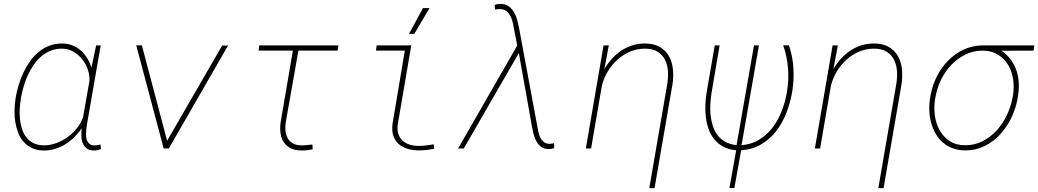

<svg xmlns="http://www.w3.org/2000/svg" viewBox="-20 -761 5322 984"><path d="M496.1 -528.3 425.8 -124.5Q424.3 -115.7 422.9 -104Q421.4 -92.3 420.9 -80.3Q420.4 -68.4 421.9 -57.1Q423.3 -45.9 428 -36.9Q432.6 -27.8 440.9 -22Q449.2 -16.1 462.9 -16.1Q471.2 -15.6 479.2 -17.3Q487.3 -19 495.1 -20.5L497.1 3.4Q488.8 5.9 480.5 8.1Q472.2 10.3 463.4 10.3Q439 10.7 424.8 0Q410.6 -10.7 404.1 -27.3Q397.5 -43.9 397 -64.2Q396.5 -84.5 398.9 -103Q382.3 -79.6 361.6 -58.8Q340.8 -38.1 316.4 -22.7Q292 -7.3 264.2 1.5Q236.3 10.3 206.5 10.3Q170.9 10.3 145 -1.7Q119.1 -13.7 101.3 -33.7Q83.5 -53.7 73.2 -80.3Q63 -106.9 58.3 -136.2Q53.7 -165.5 54.4 -196Q55.2 -226.6 59.6 -254.4L61 -264.6Q66.4 -294.9 76.2 -327.1Q85.9 -359.4 100.3 -389.6Q114.7 -419.9 134 -447Q153.3 -474.1 177.7 -494.4Q202.1 -514.6 232.2 -526.4Q262.2 -538.1 297.9 -538.1Q326.2 -538.1 350.6 -528.6Q375 -519 394 -502.2Q413.1 -485.4 427 -462.6Q440.9 -439.9 448.7 -414.1L449.2 -417.5L472.7 -528.3ZM86.9 -254.4Q83 -230.5 81.3 -203.6Q79.6 -176.8 82.3 -150.4Q85 -124 92.8 -99.9Q100.6 -75.7 115 -57.1Q129.4 -38.6 151.9 -27.3Q174.3 -16.1 206.1 -16.1Q236.8 -16.1 268.3 -27.6Q299.8 -39.1 327.1 -58.8Q354.5 -78.6 375.2 -105.2Q396 -131.8 405.8 -161.6L438.5 -346.2Q439.9 -376 429.7 -405.5Q419.4 -435.1 400.4 -458.5Q381.3 -481.9 355 -496.8Q328.6 -511.7 297.9 -511.7Q266.1 -511.7 239.5 -501Q212.9 -490.2 191.2 -471.7Q169.4 -453.1 152.6 -428.5Q135.7 -403.8 123 -376.2Q110.4 -348.6 101.8 -319.8Q93.3 -291 88.4 -264.6Z M836.4 -39.6 1118.7 -527.8H1148.9L845.2 0H818.8L678.2 -528.8H707Z M1710.4 -501.5H1509.3L1444.8 -136.2Q1440.9 -113.3 1442.9 -92Q1444.8 -70.8 1453.6 -54.2Q1462.4 -37.6 1479.2 -27.1Q1496.1 -16.6 1522.5 -16.1Q1537.1 -15.6 1551.8 -17.3Q1566.4 -19 1581.1 -20.5L1582.5 3.9Q1567.9 7.3 1553.2 9Q1538.6 10.7 1523.9 10.3Q1490.7 9.8 1468.5 -2Q1446.3 -13.7 1433.6 -33.4Q1420.9 -53.2 1417.5 -79.6Q1414.1 -106 1418.5 -136.2L1481 -501.5H1305.2L1308.6 -528.3H1714.4Z M1910.2 -528.3H2057.6L2087.9 -528.8L2019 -126.5Q2014.6 -98.1 2020.8 -77.1Q2026.9 -56.2 2041.3 -42Q2055.7 -27.8 2077.6 -20.5Q2099.6 -13.2 2126.5 -13.2Q2146 -13.2 2165.3 -15.9Q2184.6 -18.6 2203.6 -21L2204.6 2Q2185.5 5.4 2166.5 7.6Q2147.5 9.8 2127.9 9.8Q2095.2 9.8 2068.1 1.5Q2041 -6.8 2022.5 -23.7Q2003.9 -40.5 1995.6 -65.9Q1987.3 -91.3 1991.7 -126.5L2054.7 -501.5H1906.7ZM2147.9 -719.7H2181.2L2103.5 -587.4H2075.7Z M2541.5 -741.2Q2567.9 -741.7 2585.2 -730Q2602.5 -718.3 2613.5 -699.7Q2624.5 -681.2 2630.6 -658.4Q2636.7 -635.7 2640.6 -615.2L2733.4 -115.7Q2735.8 -102.1 2739 -86.2Q2742.2 -70.3 2748.8 -56.6Q2755.4 -43 2766.4 -33.7Q2777.3 -24.4 2794.9 -23.9Q2801.3 -23.4 2807.4 -24.7Q2813.5 -25.9 2819.3 -26.9L2820.3 -2Q2813.5 0 2807.1 1.5Q2800.8 2.9 2793.9 2.9Q2771.5 3.4 2756.6 -6.3Q2741.7 -16.1 2732.2 -31.5Q2722.7 -46.9 2717 -65.9Q2711.4 -85 2708 -103L2641.1 -477.5L2639.2 -489.3L2356.9 0H2327.6L2630.9 -527.8L2614.7 -611.3Q2611.8 -627.9 2607.7 -646Q2603.5 -664.1 2595.7 -679.2Q2587.9 -694.3 2575 -704.3Q2562 -714.4 2541 -714.4Q2534.7 -714.8 2528.6 -713.9Q2522.5 -712.9 2516.6 -711.9L2515.6 -736.3Q2522 -738.3 2528.3 -739.5Q2534.7 -740.7 2541.5 -741.2Z M3076.7 -405.8Q3093.8 -435.1 3115.5 -459.2Q3137.2 -483.4 3163.3 -501Q3189.5 -518.6 3220 -528.3Q3250.5 -538.1 3285.2 -538.1Q3331.1 -538.1 3361.1 -520.5Q3391.1 -502.9 3407.7 -474.1Q3424.3 -445.3 3428.5 -408Q3432.6 -370.6 3426.8 -330.6L3334.5 203.1H3307.6L3399.9 -331.5Q3405.3 -364.7 3403.1 -397.2Q3400.9 -429.7 3387.9 -455.1Q3375 -480.5 3350.1 -496.1Q3325.2 -511.7 3285.6 -511.7Q3244.6 -511.7 3208.7 -496.3Q3172.9 -481 3143.8 -454.6Q3114.7 -428.2 3094.2 -393.6Q3073.7 -358.9 3064.5 -320.8L3009.3 0H2982.4L3073.2 -528.3H3100.1L3079.1 -416Z M3869.6 -528.3 3780.3 -16.6Q3833 -21.5 3872.8 -46.4Q3912.6 -71.3 3940.9 -109.1Q3969.2 -147 3986.8 -193.4Q4004.4 -239.7 4012.7 -287.1Q4023.4 -348.1 4018.8 -408.9Q4014.2 -469.7 3994.1 -528.8H4023.4Q4043 -470.2 4046.4 -409.7Q4049.8 -349.1 4039.6 -288.1Q4030.3 -234.9 4010.5 -183.3Q3990.7 -131.8 3959 -90.3Q3927.2 -48.8 3882.3 -22Q3837.4 4.9 3778.3 9.3L3743.7 202.6H3718.3L3752.9 9.3Q3714.8 5.9 3687.3 -9Q3659.7 -23.9 3641.1 -46.6Q3622.6 -69.3 3612.1 -98.1Q3601.6 -127 3597.7 -158.9Q3593.8 -190.9 3595 -223.9Q3596.2 -256.8 3601.6 -288.1L3643.1 -528.3H3668L3627 -287.1Q3622.6 -259.3 3620.6 -229.7Q3618.7 -200.2 3621.6 -171.4Q3624.5 -142.6 3632.8 -116.5Q3641.1 -90.3 3656.7 -69.3Q3672.4 -48.3 3696.5 -34.7Q3720.7 -21 3754.9 -17.1L3844.2 -528.3Z M4250.5 -405.8Q4267.6 -435.1 4289.3 -459.2Q4311 -483.4 4337.2 -501Q4363.3 -518.6 4393.8 -528.3Q4424.3 -538.1 4459 -538.1Q4504.9 -538.1 4534.9 -520.5Q4564.9 -502.9 4581.5 -474.1Q4598.1 -445.3 4602.3 -408Q4606.4 -370.6 4600.6 -330.6L4508.3 203.1H4481.4L4573.7 -331.5Q4579.1 -364.7 4576.9 -397.2Q4574.7 -429.7 4561.8 -455.1Q4548.8 -480.5 4523.9 -496.1Q4499 -511.7 4459.5 -511.7Q4418.5 -511.7 4382.6 -496.3Q4346.7 -481 4317.6 -454.6Q4288.6 -428.2 4268.1 -393.6Q4247.6 -358.9 4238.3 -320.8L4183.1 0H4156.2L4247.1 -528.3H4273.9L4252.9 -416Z M5276.9 -501.5 5112.3 -501Q5140.6 -481.9 5159.4 -456.5Q5178.2 -431.2 5188.5 -401.9Q5198.7 -372.6 5200.9 -340.3Q5203.1 -308.1 5198.2 -275.4L5194.8 -254.4Q5186 -205.1 5163.3 -157.7Q5140.6 -110.4 5106.4 -73Q5072.3 -35.6 5027.1 -12.9Q4981.9 9.8 4927.7 9.8Q4891.6 9.8 4862.8 -1Q4834 -11.7 4812.3 -30.5Q4790.5 -49.3 4775.6 -75Q4760.7 -100.6 4752.7 -129.9Q4744.6 -159.2 4742.9 -190.9Q4741.2 -222.7 4746.1 -253.9L4749.5 -274.4Q4758.3 -323.2 4781.2 -368.9Q4804.2 -414.6 4838.4 -449.7Q4872.6 -484.9 4917.2 -506.1Q4961.9 -527.3 5014.6 -528.3H5280.8ZM4772.5 -253.9Q4765.6 -212.9 4771 -170.9Q4776.4 -128.9 4795.2 -94.5Q4814 -60.1 4846.7 -38.3Q4879.4 -16.6 4927.2 -16.6Q4975.6 -16.6 5015.9 -37.4Q5056.2 -58.1 5087.2 -91.8Q5118.2 -125.5 5138.7 -168Q5159.2 -210.4 5168 -253.9L5171.9 -274.4Q5178.2 -314.9 5172.1 -355.5Q5166 -396 5146.5 -428.5Q5127 -460.9 5094.2 -481.2Q5061.5 -501.5 5015.1 -501.5Q4968.8 -501.5 4928.7 -481.9Q4888.7 -462.4 4857.7 -430.7Q4826.7 -398.9 4805.7 -357.9Q4784.7 -316.9 4776.4 -274.4Z"/></svg>

Font: Roboto Mono Thin
Style: Italic
Weight: 250
Designer: Google
Version: Version 2.000985; 2015; ttfautohint (v1.3)